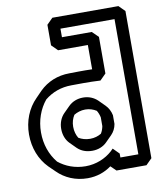

<svg xmlns="http://www.w3.org/2000/svg" viewBox="-100 -975 935 1105"><g transform="rotate(-10 368.0 -422.5)"><path d="M221 -256C221 -221 233 -190 254 -169L289 -134L290 -133C312 -112 341 -101 376 -101C410 -101 440 -113 461 -134L497 -170C513 -186 524 -207 528 -231V-282C523 -306 512 -327 496 -343L461 -378L460 -379C438 -400 409 -412 376 -412C342 -412 312 -400 290 -378L255 -343C234 -322 221 -291 221 -256ZM291 -256C291 -282 298 -304 310 -323C328 -334 351 -342 376 -342C400 -342 422 -335 441 -323C448 -312 454 -297 457 -282V-231C454 -216 449 -201 441 -189C423 -178 401 -171 376 -171C350 -171 327 -178 309 -189C298 -207 291 -230 291 -256ZM633 -35H528V-58L493 -93L479 -79C440 -44 385 -20 323 -20C261 -20 207 -41 165 -75C125 -124 103 -186 103 -256C103 -326 127 -391 166 -438C209 -473 262 -493 323 -493C353 -493 423 -495 492 -491L527 -526V-740L491 -775H317V-825H633ZM668 35 703 0V-860L668 -895H282L247 -860V-740L282 -705H456V-563C402 -565 347 -563 323 -563C253 -563 193 -537 148 -493L147 -492L112 -456C62 -406 33 -335 33 -256C33 -177 61 -107 110 -57L111 -56L147 -21C191 23 252 50 323 50C377 50 424 33 462 5L493 35Z"/></g></svg>

Font: Hussar Press
Style: Bold
Weight: 700
Foundry: Cannot Into Space Fonts
Version: Version 1.43